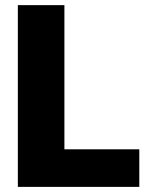

<svg xmlns="http://www.w3.org/2000/svg" viewBox="-20 -731 582 751"><path d="M524.9 -147V0H165H49.8V-710.9H231.9V-147Z"/></svg>

Font: Heebo Black
Style: Regular
Weight: 900
Designer: Oded Ezer
Foundry: Meir Sadan
Version: Version 2.001; ttfautohint (v1.5.14-ce02) -l 8 -r 50 -G 200 